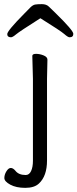

<svg xmlns="http://www.w3.org/2000/svg" viewBox="-20 -745 374 927"><path d="M209 -457 207 -364V30Q207 105 168 141Q146 162 102 162Q58 162 29.5 146.5Q1 131 1 114.5Q1 98 11 82Q21 66 32 66Q43 66 54 79Q70 100 104 100Q121 100 130 81Q139 62 139 31V-364L136 -475Q136 -485 154 -485Q172 -485 190.5 -477.5Q209 -470 209 -457ZM175 -657Q74 -593 57.5 -579Q41 -565 33 -565Q15 -565 15 -580.5Q15 -596 96 -678Q116 -699 127.5 -710Q139 -721 149.5 -723Q160 -725 182 -725Q204 -725 216 -713Q228 -701 248 -682Q334 -598 334 -581.5Q334 -565 316 -565Q308 -565 290.5 -580.5Q273 -596 175 -657Z"/></svg>

Font: LXGW WenKai Lite
Style: Regular
Weight: 400
Designer: LXGW / Fontworks Inc.
Foundry: LXGW / Fontworks Inc.
Version: Version 1.511; March 25, 2025